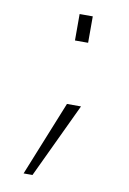

<svg xmlns="http://www.w3.org/2000/svg" viewBox="-75 -513 480 716"><g transform="rotate(10 165.5 -155.0)"><path d="M168 -365.7V-465.8H217.8V-365.7ZM65.4 155.8 179.7 -127.4H232.9L99.1 155.8Z"/></g></svg>

Font: HK Grotesk Light Legacy
Style: Regular
Weight: 300
Designer: Alfredo Marco Pradil
Foundry: Hanken Design Co.
Version: Version 2.022;PS 002.022;hotconv 1.0.88;makeotf.lib2.5.64775